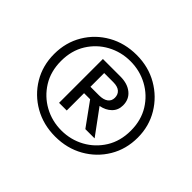

<svg xmlns="http://www.w3.org/2000/svg" viewBox="-119 -917 850 850"><g transform="rotate(45 305.5 -492.5)"><path d="M305.5 -237.5Q231 -237.5 171.8 -271.2Q112.5 -305 78 -362.8Q43.5 -420.5 43.5 -493Q43.5 -565.5 78 -623.5Q112.5 -681.5 171.8 -715Q231 -748.5 305.5 -748.5Q379.5 -748.5 438.8 -714.2Q498 -680 532.8 -622Q567.5 -564 567.5 -493Q567.5 -420.5 533 -362.8Q498.5 -305 439 -271.2Q379.5 -237.5 305.5 -237.5ZM305.5 -276Q364 -276 413.8 -303.2Q463.5 -330.5 493.8 -379.2Q524 -428 524 -493Q524 -558 493.8 -606.8Q463.5 -655.5 413.8 -682.5Q364 -709.5 305.5 -709.5Q247 -709.5 197.2 -682.5Q147.5 -655.5 117.2 -606.8Q87 -558 87 -493Q87 -428 117.2 -379.2Q147.5 -330.5 197.2 -303.2Q247 -276 305.5 -276ZM212 -355.5V-630H321.5Q366 -630 393.2 -608Q420.5 -586 420.5 -548Q420.5 -518 400.5 -498.2Q380.5 -478.5 348.5 -472.5L434.5 -355.5H376.5L298 -464H260V-355.5ZM260 -504H313.5Q341 -504 356 -515Q371 -526 371 -546Q371 -566.5 357.5 -578.2Q344 -590 317 -590H260Z"/></g></svg>

Font: Geologica Roman
Style: Regular
Weight: 400
Designer: Sindre Bremnes, Frode Helland
Foundry: Monokrom Skriftforlag AS
Version: Version 1.010;gftools[0.9.28]